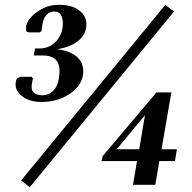

<svg xmlns="http://www.w3.org/2000/svg" viewBox="-20 -770 801 800"><path d="M154 -345Q126 -345 105 -352Q84 -359 70 -371Q59 -380 52 -391.5Q45 -403 45 -418Q45 -437 52 -443.5Q59 -450 70 -450H112L117 -443L113 -422Q108 -395 121 -384Q134 -373 156 -373Q189 -373 208.5 -400Q228 -427 228 -477Q228 -506 211 -522.5Q194 -539 156 -539H121L126 -568H144Q186 -568 214 -598Q242 -628 242 -674Q240 -722 208 -722Q166 -722 157 -669L153 -641L146 -635H106Q97 -635 92.5 -637.5Q88 -640 88 -650Q88 -684 127 -715Q150 -732 173 -741Q196 -750 227 -750Q279 -750 309.5 -727Q340 -704 340 -669Q340 -626 305 -599Q270 -572 217 -565Q272 -558 299 -534.5Q326 -511 327 -475Q327 -437 303 -408Q279 -379 239.5 -362Q200 -345 154 -345ZM68 -18 669 -750 705 -722 104 10ZM534 0 551 -99H403L408 -120L632 -385H694L653 -148H717L709 -99H644L627 0ZM466 -148H560L584 -290Z"/></svg>

Font: Spectral SC SemiBold
Style: Italic
Weight: 600
Italic angle: -10°
Designer: Jean-Baptiste Levee
Foundry: Production Type
Version: Version 2.001